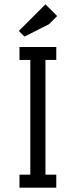

<svg xmlns="http://www.w3.org/2000/svg" viewBox="-20 -867 350 887"><path d="M240 -60V0H70V-60H120V-590H70V-650H240V-590H190V-60ZM244 -793 206 -755 93 -698 67 -724 190 -847Z"/></svg>

Font: Unica One
Style: Regular
Weight: 400
Designer: Eduardo Rodriguez Tunni
Foundry: Eduardo Rodriguez Tunni
Version: Version 1.001